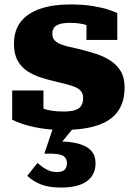

<svg xmlns="http://www.w3.org/2000/svg" viewBox="-20 -574 610 866"><path d="M355 -132Q355 -151 345 -163Q335 -175 317.5 -182Q300 -189 278 -194.5Q256 -200 231 -206Q197 -214 164 -224.5Q131 -235 103.5 -253Q76 -271 59.5 -300.5Q43 -330 43 -376Q43 -438 74.5 -477Q106 -516 163 -535Q220 -554 295 -554Q356 -554 400.5 -546.5Q445 -539 472 -529.5Q499 -520 509 -515V-394H370V-488Q386 -490 394.5 -486Q403 -482 405.5 -475Q408 -468 406.5 -460.5Q405 -453 403 -446Q391 -454 375 -459.5Q359 -465 339.5 -468Q320 -471 295 -471Q255 -471 235.5 -459.5Q216 -448 216 -422Q216 -404 225.5 -393Q235 -382 252.5 -375Q270 -368 293.5 -362.5Q317 -357 344 -351Q379 -342 413.5 -331Q448 -320 477.5 -301Q507 -282 524.5 -253Q542 -224 542 -180Q542 -114 511.5 -71.5Q481 -29 419.5 -8.5Q358 12 265 12Q207 12 160.5 4Q114 -4 82 -15Q50 -26 35 -34V-166H176V-42Q156 -48 145 -58.5Q134 -69 130 -79Q126 -89 129.5 -95Q133 -101 142 -99Q155 -91 173 -84.5Q191 -78 214.5 -74.5Q238 -71 267 -71Q298 -71 317.5 -77Q337 -83 346 -96.5Q355 -110 355 -132ZM318 -5 248 80 243 64Q298 64 335.5 74.5Q373 85 392 106.5Q411 128 411 162Q411 192 399 213Q387 234 366.5 247Q346 260 317.5 266Q289 272 256 272Q200 272 164 257.5Q128 243 103 219L149 161Q160 170 172.5 179.5Q185 189 201 195.5Q217 202 236 202Q261 202 271.5 191.5Q282 181 282 161Q282 141 266.5 130Q251 119 205 119H180L222 -5Z"/></svg>

Font: Roboto Serif 20pt ExtraBold
Style: Regular
Weight: 800
Version: Version 1.008